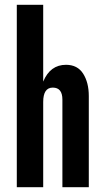

<svg xmlns="http://www.w3.org/2000/svg" viewBox="-20 -780 430 800"><path d="M50 0V-760H160V-440Q189 -510 255 -510Q303 -510 326.5 -473Q350 -436 350 -380V0H240V-365Q240 -415 200 -415Q160 -415 160 -355V0Z"/></svg>

Font: Gully ECD Medium
Style: Regular
Weight: 500
Width: 2
Designer: jaikishan Patel
Foundry: MagicType
Version: Version 1.000;Glyphs 3.2 (3242)